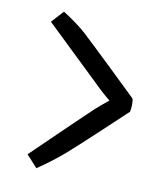

<svg xmlns="http://www.w3.org/2000/svg" viewBox="-69 -604 605 692"><g transform="rotate(10 233.0 -258.5)"><path d="M407 -280Q410 -274 410 -258.5Q410 -243 407 -231Q399 -223 313 -143Q227 -63 207 -46Q163 -8 110 28L70 -16Q260 -200 277.5 -216Q295 -232 327 -258Q315 -267 293 -287L70 -501L110 -545Q165 -510 195.5 -482Q226 -454 311.5 -372Q397 -290 407 -280Z"/></g></svg>

Font: Inika
Style: Regular
Weight: 400
Designer: Constanza Artigas Preller
Foundry: Constanza Artigas Preller
Version: Version 1.001